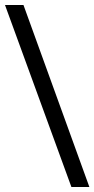

<svg xmlns="http://www.w3.org/2000/svg" viewBox="-26 -749 378 769"><path d="M-6 -729H68L332 0H260Z"/></svg>

Font: Rosario Light Medium
Style: Regular
Weight: 500
Version: Version 1.101; ttfautohint (v1.8.1.43-b0c9)